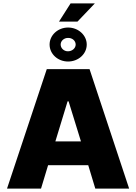

<svg xmlns="http://www.w3.org/2000/svg" viewBox="-20 -1116 807 1136"><path d="M222.7 0 264.6 -138.7H502L543.9 0H744.1L509.8 -707H256.8L21.5 0ZM329.1 -988.3H438.5L541 -1095.7H397.5ZM382.8 -752C443.4 -752 493.2 -796.4 493.2 -852.5C493.2 -907.7 443.4 -953.1 382.8 -953.1C322.3 -953.1 273.4 -907.7 273.4 -852.5C273.4 -796.4 322.3 -752 382.8 -752ZM382.8 -812.5C358.4 -812 338.9 -830.6 338.9 -852.5C338.9 -874.5 359.4 -892.1 382.8 -891.6C408.2 -892.1 427.7 -874.5 427.7 -852.5C427.7 -830.6 407.2 -813 382.8 -812.5ZM307.6 -279.3 379.9 -516.6H385.7L459 -279.3Z"/></svg>

Font: Pretendard Black
Style: Regular
Weight: 900
Designer: Base glyphs from Inter by Rasmus Andersson; Hangeul glyphs from Noto Sans CJK(Source Han Sans) by Jang Soo-young and Kan
Foundry: Kil Hyung-jin
Version: Version 1.309;Glyphs 3.2 (3225)